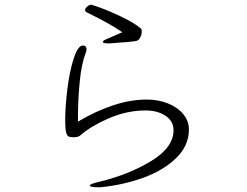

<svg xmlns="http://www.w3.org/2000/svg" viewBox="-20 -762 1040 810"><path d="M414 -585Q414 -590 425 -595Q436 -600 496 -626Q446 -661 350 -708Q339 -712 339 -720Q339 -727 348 -734.5Q357 -742 364 -742H366Q416 -727 481.5 -696.5Q547 -666 575 -641Q578 -638 578 -629Q578 -616 571.5 -603.5Q565 -591 554 -589Q532 -585 443 -579H435Q414 -579 414 -585ZM330 -570Q345 -570 345 -553Q345 -547 342 -540Q324 -495 316.5 -419Q309 -343 309 -275V-249Q385 -294 458 -318Q531 -342 599 -342Q648 -342 689 -325.5Q730 -309 753.5 -280Q777 -251 777 -216Q777 -147 722.5 -94.5Q668 -42 582.5 -11.5Q497 19 404 28H390Q374 28 366 25.5Q358 23 358 22Q358 14 398 5Q523 -25 617.5 -82.5Q712 -140 712 -212V-213Q712 -251 678.5 -273.5Q645 -296 593 -296H590Q512 -295 437 -262Q362 -229 319 -191Q310 -183 291 -183Q276 -183 269 -186.5Q262 -190 258.5 -205.5Q255 -221 255 -254Q255 -313 264.5 -388.5Q274 -464 291.5 -517Q309 -570 330 -570Z"/></svg>

Font: JyunsaiKaai Light
Style: Regular
Weight: 300
Designer: Fontworks Inc.
Version: Version 0.030;April 7, 2024;FontCreator 14.0.0.2901 64-bit